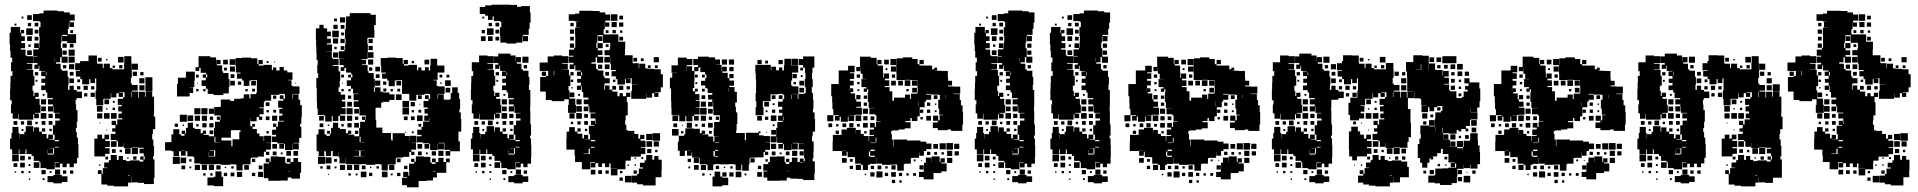

<svg xmlns="http://www.w3.org/2000/svg" viewBox="-20 -766 8192 820"><path d="M60 -107H32V-128H23V-174H29V-198H33V-224H59V-198H63V-174H64V-193H84V-203H90V-227H122V-204H125V-222H147V-204H159V-218H173V-204H159V-194H179V-175H186V-191H206V-171H190V-169H213V-191H206V-231H232H216V-251H235V-260H215V-282H235V-284H209V-311H207V-290H185V-312H206V-320H185V-342H206V-347H182V-371H176V-381H156V-401H173V-412H157V-430H173V-441H156V-461H173V-463H148V-485H145V-472H127V-490H140V-497H122V-525H140V-527H122V-555H145V-561H126V-581H146V-562H148V-589H149V-612H147V-650H153V-673H148V-676H121V-706H148V-709H166V-721H226V-718H253V-713H278V-704H299V-678H278V-671H296V-651H276V-669H274V-643H270V-620H305V-582H267V-617H246V-612H267V-590H245V-611H243V-584H240V-560H245V-524H269V-498H243V-522H218H237V-500H219V-494H239V-470H245V-464H269V-438H273V-404H271V-382H307V-375H330V-347H307V-340H303V-320H305V-296H311V-246H308V-219H304V-203H308V-178H313V-150H315V-92H309V-68H295V-52H277V-67H265V-52H247V-67H236V-51H216V-71H232V-73H214V-43H178V-48H153V-73H148V-79H124V-100H115V-108H93V-128H89V-108H63V-128H60ZM116 -681H96V-701H116ZM80 -687H72V-695H80ZM144 -653H128V-669H144ZM113 -654H99V-668H113ZM50 -657H42V-665H50ZM58 -259H34V-282H27V-320H30V-338H23V-384H24V-413H25V-442H33V-462H27V-500H32V-520H25V-548H23V-576H21V-626H26V-651H66V-626H69V-638H83V-624H71V-611H86V-591H71V-582H87V-560H69V-554H89V-529H94V-526H121V-496H94V-493H118V-469H94V-467H122V-442H127V-400H119V-378H103H123V-356H127V-370H145V-352H131V-344H149V-318H131H153V-284H129V-281H146V-261H126V-278H122V-255H90H60V-279H58ZM120 -617H92V-645H120ZM144 -623H128V-639H144ZM292 -625H280V-637H292ZM116 -591H96V-611H116ZM144 -593H128V-609H144ZM265 -562H247V-580H265ZM294 -563H278V-579H294ZM111 -566H101V-576H111ZM299 -528H273V-554H299ZM116 -531H96V-551H116ZM265 -532H247V-550H265ZM421 -316H391V-343H388V-379H391V-406V-431H369H386V-411H366V-428H361V-406H331V-428H323V-439H304V-463H322V-466H301V-496H322V-505H358V-529H394V-500H395V-494H419V-475H423V-494H449V-475H460V-470H485H510V-497H511V-526H541V-497H542V-468H543V-494H569V-468H543V-434H539V-409H544V-375H570V-349H573V-374H599V-353H602V-375H630V-353H638V-309V-279H637V-268H643V-214H633V-194H630V-170H635V-143H638V-99H634V-85H640V-55V-7H637V20H595V15H570V13H542V-10H541V14H527V30H465V27H438V22H413V-23H398V-39H414V-24H419V-48H439V-50H425V-72H445V-82H453V-104H479V-83H487V-100H505V-83H518V-78H536V-81H576V-76H592V-84H579V-98H593V-85H598V-99H594V-111H576V-131H594V-135H570V-136H543V-134H509V-156H508V-139H484V-163H501H478V-168H453V-194H473V-232H457V-250H475V-234H481V-256H503V-261H486V-281H500V-290H485V-312H500V-318H483V-344H506V-351H512V-372H489V-370H505V-352H487V-368H477V-350H455V-368H453V-344H424V-343H421ZM299 -498H273V-524H299ZM508 -499H484V-523H508ZM414 -503H398V-519H414ZM215 -504V-519H214V-504ZM439 -508H433V-514H439ZM297 -470H275V-492H297ZM263 -474H249V-488H263ZM503 -474H489V-488H503ZM471 -476H461V-486H471ZM565 -442H547V-460H565ZM294 -443H278V-459H294ZM178 -444V-458H176V-444ZM143 -444H129V-458H143ZM593 -444H579V-458H593ZM631 -406H601V-436H631ZM597 -410H575V-432H597ZM296 -411H276V-431H296ZM322 -415H310V-427H322ZM140 -417H132V-425H140ZM631 -376H601V-406H631ZM568 -379H544V-403H568ZM597 -380H575V-402H597ZM295 -382H277V-400H295ZM355 -382H337V-400H355ZM383 -384H369V-398H383ZM323 -384H309V-398H323ZM542 -351V-373H540V-351ZM385 -352H367V-370H385ZM353 -354H339V-368H353ZM170 -357H162V-365H170ZM177 -320H155V-342H177ZM446 -321H426V-341H446ZM470 -327H462V-335H470ZM418 -289H394V-313H418ZM176 -291H156V-311H176ZM471 -296H461V-306H471ZM439 -298H433V-304H439ZM448 -259H424V-283H448ZM478 -259H454V-283H478ZM178 -259H154V-283H178ZM417 -260H395V-282H417ZM205 -262H187V-280H205ZM116 -231H96V-251H116ZM204 -233H188V-249H204ZM174 -233H158V-249H174ZM54 -233H38V-249H54ZM83 -234H69V-248H83ZM141 -236H131V-246H141ZM408 -239H404V-243H408ZM473 -204H459V-218H473ZM201 -206H191V-216H201ZM80 -207H72V-215H80ZM438 -209H434V-213H438ZM429 -98H383V-128V-174H396V-191H416V-174H426V-191H446V-171H429V-164H449V-138H429V-133H448V-109H429ZM214 -163H232V-168H214V-136H231V-139H214ZM478 -139H454V-163H478ZM569 -108H543V-134H569ZM207 -110H185V-127H184V-106H208V-109H211V-133H190V-132H207ZM538 -109H514V-133H538ZM474 -113H458V-129H474ZM501 -116H491V-126H501ZM60 -77H32V-105H60ZM86 -81H66V-101H86ZM563 -84H549V-98H563ZM112 -85H100V-97H112ZM442 -85H430V-97H442ZM529 -88H523V-94H529ZM148 -49H124V-73H148ZM86 -51H66V-71H86ZM54 -53H38V-69H54ZM110 -57H102V-65H110ZM409 -58H403V-64H409ZM237 -20H215V-42H237ZM175 -22H157V-40H175ZM263 -24H249V-38H263ZM293 -24H279V-38H293ZM81 -26H71V-36H81ZM110 -27H102V-35H110ZM200 -27H192V-35H200ZM49 -28H43V-34H49ZM244 17H208V12H183V-14H208V-19H244ZM527 -16H535V-18H527ZM268 11H244V-13H268ZM170 3H162V-5H170ZM109 2H103V-4H109Z M934 -360H892V-365H867V-387H859V-399H841V-423H859V-434H846V-448H860V-455H837V-476H831V-463H815V-479H828V-526H878V-521H903V-494H904V-510H922V-492H906V-487H929V-461H933V-454H956V-428H936H960V-394H957V-367H934ZM745 -99H721V-120H712V-123H685V-159H712V-162V-192H720V-214H746V-192H754V-186H768V-194H756V-208H770V-196H774V-220H812V-215H837V-197H846V-208H860V-194H849V-190H872V-184H894V-220H898V-246H919V-254H906V-268H920V-255H922V-273H895V-309H922V-312H923V-341H963V-335H980V-344H1008V-346H1021V-363H1045V-346H1050V-364H1074V-370H1077V-395V-424H1052V-422H1045V-399H1021V-422H1014V-430H992V-452H1007V-456H988V-484H986V-518H1014V-520H1052V-517H1079V-493H1084V-510H1102V-492H1085V-486H1105V-489H1141V-467H1146V-478H1160V-465H1174V-480H1192V-465H1207V-457H1229V-425H1211V-423H1225V-399H1211H1231V-397H1259V-365H1231V-363H1229V-344H1231V-363H1255V-340H1262V-317H1269V-265H1267V-237H1262V-225H1267V-177H1258V-156H1233V-154H1256V-128H1230V-151H1229V-125H1197V-151H1193V-131H1173V-151H1193V-153H1165V-159H1141V-183H1159V-190H1142V-212H1159V-224H1146V-238H1160V-225H1167V-247H1193V-250H1172V-272H1186V-281H1173V-301H1186V-306H1168V-336H1190V-343H1175V-359H1191V-344H1197V-363H1195V-365H1173V-361H1138V-336H1112V-332H1107V-307H1088V-304H1106V-278H1088V-268H1100V-254H1086V-266H1076V-248H1050V-263H1049V-245V-227H1057V-237H1069V-225H1059V-215H1077V-196H1088V-184H1106V-164H1108V-186H1138V-156H1116V-155H1137V-127H1116V-118H1130V-104H1116V-118H1107V-97H1081V-93H1054V-90H1050V-64H1021V-63H1016V-38H990V-63H985V-64H962V-62H924V-65H900V-64H870H836V-93V-68H810V-94H835H806V-116V-98H780V-120H773V-101H753V-120H745ZM985 -489H961V-513H985ZM953 -491H933V-511H953ZM1127 -497H1119V-505H1127ZM1155 -499H1151V-503H1155ZM984 -460H962V-482H984ZM949 -465H937V-477H949ZM790 -354H736V-408H740V-434H774V-460H812V-422H810V-394H790V-393H805V-369H790ZM981 -433H965V-449H981ZM865 -435V-448H860V-435ZM829 -435H817V-447H829ZM983 -401H963V-421H983ZM1073 -401H1053V-421H1073ZM1010 -404H996V-418H1010ZM1245 -409H1241V-413H1245ZM825 -409H821V-413H825ZM1069 -375H1057V-387H1069ZM858 -376H848V-386H858ZM828 -376H818V-386H828ZM1038 -376H1028V-386H1038ZM1160 -344H1146V-358H1160ZM1131 -313H1115V-329H1131ZM836 -278H810V-304H836ZM866 -278H840V-304H866ZM894 -280H872V-302H894ZM1159 -285H1147V-297H1159ZM1128 -286H1118V-296H1128ZM778 -246H748V-276H778ZM805 -249H781V-273H805ZM1164 -250H1142V-272H1164ZM834 -250H812V-272H834ZM864 -250H842V-272H864ZM1131 -253H1115V-269H1131ZM890 -254H876V-268H890ZM1194 -251V-264V-251ZM804 -220H782V-242H804ZM892 -222H874V-240H892ZM862 -222H844V-240H862ZM740 -224H726V-238H740ZM828 -226H818V-236H828ZM766 -228H760V-234H766ZM966 -178H926V-166H968V-141H973V-171H1002V-202H1007V-210H982H967V-207H966ZM891 -193H875V-209H891ZM1128 -196H1118V-206H1128ZM900 -158V-182H896V-158ZM900 -157H918V-158H900ZM1163 -131H1143V-151H1163ZM900 -125H915H900ZM894 -100H872V-118H871V-98H899V-124H876V-122H894ZM754 -121H772V-122H754ZM1253 -101H1233V-121H1253ZM1223 -101H1203V-121H1223ZM1161 -103H1145V-119H1161ZM1187 -107H1179V-115H1187ZM1180 6H1126V-5H1107V-34H1106V-68H1129V-73H1115V-89H1131V-75H1136V-98H1170V-96H1198V-71H1203V-67H1220V-73H1205V-89H1221V-74H1233V-91H1253V-74H1266V-28H1261V-3H1225V-8H1209V5H1180ZM900 -97H915H900ZM748 -66H718V-96H748ZM775 -69H751V-93H775ZM1070 -74H1056V-88H1070ZM798 -76H788V-86H798ZM864 -40H842V-62H864ZM834 -40H812V-62H834ZM894 -40H872V-62H894ZM1043 -41H1023V-61H1043ZM922 -42H904V-60H922ZM771 -43H755V-59H771ZM1101 -43H1085V-59H1101ZM978 -46H968V-56H978ZM797 -47H789V-55H797ZM946 -48H940V-54H946ZM1209 -34H1220V-35H1209ZM933 29H893V26H866V-8H893V-11H900V-34H926V-11H933ZM1014 -10H992V-32H1014ZM1104 -10H1082V-32H1104ZM981 -13H965V-29H981ZM1070 -14H1056V-28H1070ZM950 -14H936V-28H950ZM888 -16H878V-26H888ZM858 -16H848V-26H858Z M1365 -99H1341V-120H1332V-162V-192H1340V-214H1366V-192H1374V-186H1389V-195H1377V-207H1389V-195H1394V-220H1432V-215H1457V-197H1466V-208H1480V-194H1469V-191H1493V-184H1514V-220H1518V-246H1539V-254H1526V-268H1540V-255H1542V-273H1515V-302H1514V-309H1491V-333H1511V-338H1490V-364H1511V-366H1488V-387H1479V-399H1461V-423H1479V-435H1467V-447H1479V-435H1485V-448H1480V-456H1458V-476H1451V-463H1435V-479H1448V-488H1430V-514H1448V-515H1427V-547H1451V-553H1454V-580H1456V-601H1453V-641H1457V-667H1458V-696H1474V-710H1532H1562V-703H1585V-659H1578V-637H1579V-605H1551V-603H1549V-579H1551V-543H1550V-514H1524V-511H1543V-491H1526V-488H1550V-462H1554V-454H1576V-429H1581V-393H1577V-374H1581V-393H1605V-374H1616V-371H1643V-363H1665V-339H1643V-331H1616V-328H1608V-306H1584V-282V-255H1587V-221H1613V-198H1650V-170H1652V-166H1657V-167V-197H1709V-185H1727V-165H1728V-186H1758V-156H1737V-155H1757V-127H1737V-118H1750V-104H1736V-117H1728V-96H1701V-93H1674V-90H1670V-64H1641V-63H1636V-38H1610V-63H1605V-65H1582V-62H1544V-65H1520V-64H1486V-65H1457V-92H1456V-68H1430V-94H1454H1426V-116H1425V-99H1401V-121H1394V-100H1372V-120H1365ZM1454 -670H1432V-692H1454ZM1419 -675H1407V-687H1419ZM1422 -642H1404V-660H1422ZM1397 -247H1369V-272H1364V-275H1337V-302H1334V-331H1333V-361V-389H1331V-433H1339V-453H1335V-489H1337V-510H1332V-539H1331V-568H1330V-597H1329V-645H1344V-660H1362V-645H1377V-631H1393V-611H1377V-601H1393V-581H1376V-576H1398V-546H1375V-545H1397V-519H1401V-514H1426V-488H1401V-484H1426V-461H1433V-421H1431V-393H1426V-373H1435V-362H1454V-340H1440V-333H1455V-309H1440V-304H1456V-278H1433V-272H1454V-250H1432V-271H1425V-249H1401V-271H1397ZM1451 -643H1435V-659H1451ZM1427 -607H1399V-635H1427ZM1449 -615H1437V-627H1449ZM1424 -580H1402V-602H1424ZM1572 -582H1554V-600H1572ZM1452 -582H1434V-600H1452ZM1572 -552H1554V-570H1572ZM1451 -553H1435V-569H1451ZM1418 -556H1408V-566H1418ZM1575 -519H1551V-543H1575ZM1424 -520H1402V-542H1424ZM1786 -158H1760V-184H1780V-190H1762V-212H1780V-224H1787V-247H1813V-250H1792V-272H1807V-281H1793V-301H1807V-307H1789V-335H1810V-343H1795V-359H1811V-344H1817V-363H1815V-365H1793V-361H1758V-336H1728V-364H1726V-365H1697V-395V-424H1672V-422H1666V-398H1640V-422H1634V-446V-430H1612V-452H1628V-456H1608V-484H1606V-518H1634V-520H1672V-518H1700V-493H1704V-510H1722V-492H1705V-486H1725V-489H1761V-466H1766V-478H1780V-465H1795V-479H1811V-465H1817V-487H1819V-515H1847V-487H1849V-486H1878V-456H1849V-425H1831V-423H1845V-399H1851V-397H1879V-365H1851V-363H1875V-341H1883V-340H1901V-343H1905V-369H1911V-393H1935V-369H1941V-343H1945V-299H1942V-286H1948V-258H1950V-204H1938V-186V-162H1944V-120H1903V-101H1883V-121H1902V-126H1878V-155H1877V-156H1853V-154H1876V-128H1850V-151H1849V-125H1817V-151H1813V-131H1793V-151H1813V-154H1786V-178ZM1574 -490H1552V-512H1574ZM1813 -491H1793V-511H1813ZM1523 -494V-510V-494ZM1748 -496H1738V-506H1748ZM1400 -463V-483V-463ZM1603 -461H1583V-481H1603ZM1570 -464H1556V-478H1570ZM1601 -433H1585V-449H1601ZM1869 -435H1857V-447H1869ZM1899 -435H1887V-447H1899ZM1449 -435H1437V-447H1449ZM1905 -399H1881V-423H1905ZM1604 -400H1582V-422H1604ZM1693 -401H1673V-421H1693ZM1630 -404H1616V-418H1630ZM1866 -408H1860V-414H1866ZM1445 -409H1441V-413H1445ZM1903 -371H1883V-391H1903ZM1630 -375H1617V-388H1630ZM1689 -375H1677V-387H1689ZM1478 -376H1468V-386H1478ZM1448 -376H1438V-386H1448ZM1658 -376H1648V-386H1658ZM1695 -339H1671V-363H1695ZM1851 -344V-363H1849V-344ZM1781 -343H1765V-359H1781ZM1480 -344H1466V-358H1480ZM1727 -307H1699V-335H1727ZM1483 -311H1463V-331H1483ZM1752 -312H1734V-330H1752ZM1775 -319H1771V-323H1775ZM1727 -277H1699V-305H1727ZM1486 -278H1460V-304H1486ZM1513 -281H1493V-301H1513ZM1779 -285H1767V-297H1779ZM1748 -286H1738V-296H1748ZM1785 -249H1761V-273H1785ZM1484 -250H1462V-272H1484ZM1363 -251H1343V-271H1363ZM1721 -253H1705V-269H1721ZM1751 -253H1735V-269H1751ZM1510 -254H1496V-268H1510ZM1815 -251V-265H1814V-251ZM1424 -220H1402V-242H1424ZM1513 -221H1493V-241H1513ZM1482 -222H1464V-240H1482ZM1361 -223H1345V-239H1361ZM1779 -225H1767V-237H1779ZM1448 -226H1438V-236H1448ZM1386 -228H1380V-234H1386ZM1510 -194H1496V-208H1510ZM1747 -197H1739V-205H1747ZM1715 -199H1711V-203H1715ZM1520 -159V-182H1516V-159ZM1521 -157H1539V-158H1521ZM1783 -131H1763V-151H1783ZM1521 -124H1535V-125H1521ZM1514 -100H1492V-98H1520V-123H1496V-122H1514ZM1374 -122H1393H1374ZM1874 -100H1852V-122H1874ZM1842 -102H1824V-120H1842ZM1781 -103H1765V-119H1781ZM1807 -107H1799V-115H1807ZM1520 -97H1535V-98H1520ZM1768 34H1718V25H1697V-7H1718V-10H1702V-32H1724V-16H1728V-35H1727V-67H1749V-74H1736V-88H1750V-75H1756V-98H1790V-96H1818V-72H1824V-66H1840V-73H1825V-89H1841V-74H1852V-92H1874V-74H1885V-89H1901V-73H1886V-28H1846V-8H1829V5H1801V7H1768ZM1368 -66H1338V-96H1368ZM1396 -68H1370V-94H1396ZM1691 -73H1675V-89H1691ZM1419 -75H1407V-87H1419ZM1664 -40H1642V-62H1664ZM1514 -40H1492V-62H1514ZM1484 -40H1462V-62H1484ZM1454 -40H1432V-62H1454ZM1541 -43H1525V-59H1541ZM1391 -43H1375V-59H1391ZM1720 -44H1706V-58H1720ZM1598 -46H1588V-56H1598ZM1358 -46H1348V-56H1358ZM1417 -47H1409V-55H1417ZM1566 -48H1560V-54H1566ZM1829 -34H1840V-36H1829ZM1545 -9H1521V-33H1545ZM1635 -9H1611V-33H1635ZM1570 -14H1556V-28H1570ZM1690 -14H1676V-28H1690ZM1478 -16H1468V-26H1478ZM1507 -17H1499V-25H1507ZM1657 -17H1649V-25H1657ZM1385 -19H1381V-23H1385Z M2185 -580H2143V-584H2117V-612H2115V-650H2121V-673H2116V-676H2089V-696H2084V-681H2064V-699H2052V-706H2029V-736H2052V-743H2079V-746H2129H2159V-745H2188V-737H2205V-740H2243V-713H2246V-669H2242V-643H2238V-617H2214V-612H2235V-590H2213V-611H2211V-584H2185ZM2048 -687H2040V-695H2048ZM2112 -653H2096V-669H2112ZM2081 -654H2067V-668H2081ZM2088 -617H2060V-645H2088ZM2112 -623H2096V-639H2112ZM2051 -624H2037V-638H2051ZM2084 -591H2064V-611H2084ZM2054 -591H2034V-611H2054ZM2112 -593H2096V-609H2112ZM2028 -107H2000V-128H1991V-174H1997V-198H2001V-224H2027V-198H2031V-174H2032V-193H2052V-203H2058V-227H2090V-204H2093V-222H2115V-204H2127V-218H2141V-204H2127V-194H2147V-175H2154V-191H2174V-171H2158V-169H2181V-191H2174V-231H2200H2184V-251H2203V-260H2183V-282H2203V-284H2177V-311H2175V-290H2153V-312H2174V-320H2153V-342H2174V-347H2150V-371H2144V-381H2124V-401H2141V-412H2125V-430H2141V-441H2124V-461H2141V-463H2116V-485H2113V-472H2095V-490H2108V-497H2090V-525H2108V-537H2160V-529H2182V-504H2183V-522H2205V-500H2187V-494H2207V-470H2213V-464H2237V-438H2241V-404H2239V-382H2245V-352V-310H2244V-292H2245V-250V-235H2248V-187H2244V-175H2248V-146H2249V-96H2248V-67H2233V-52H2215V-67H2204V-51H2184V-71H2200V-73H2182V-43H2146V-48H2121V-73H2116V-79H2092V-100H2083V-108H2061V-128H2057V-108H2031V-128H2028ZM2026 -259H2002V-282H1995V-320H1998V-338H1991V-384H1992V-413H1993V-442H2001V-462H1995V-500H2026V-529H2062V-526H2089V-496H2062V-493H2086V-469H2062V-467H2090V-442H2095V-400H2087V-378H2071H2091V-356H2095V-370H2113V-352H2099V-344H2117V-318H2099H2121V-284H2097V-281H2114V-261H2094V-278H2090V-255H2058H2028V-279H2026ZM2237 -498H2211V-524H2237ZM2231 -474H2217V-488H2231ZM2146 -444V-458H2144V-444ZM2111 -444H2097V-458H2111ZM2108 -417H2100V-425H2108ZM2138 -357H2130V-365H2138ZM2145 -320H2123V-342H2145ZM2144 -291H2124V-311H2144ZM2146 -259H2122V-283H2146ZM2173 -262H2155V-280H2173ZM2084 -231H2064V-251H2084ZM2172 -233H2156V-249H2172ZM2142 -233H2126V-249H2142ZM2022 -233H2006V-249H2022ZM2051 -234H2037V-248H2051ZM2109 -236H2099V-246H2109ZM2169 -206H2159V-216H2169ZM2048 -207H2040V-215H2048ZM2182 -163H2200V-168H2182V-136H2199V-139H2182ZM2175 -110H2153V-127H2152V-106H2176V-109H2179V-133H2158V-132H2175ZM2028 -77H2000V-105H2028ZM2054 -81H2034V-101H2054ZM2080 -85H2068V-97H2080ZM2116 -49H2092V-73H2116ZM2054 -51H2034V-71H2054ZM2022 -53H2006V-69H2022ZM2078 -57H2070V-65H2078ZM2205 -20H2183V-42H2205ZM2143 -22H2125V-40H2143ZM2231 -24H2217V-38H2231ZM2049 -26H2039V-36H2049ZM2078 -27H2070V-35H2078ZM2168 -27H2160V-35H2168ZM2017 -28H2011V-34H2017ZM2212 17H2176V12H2151V-14H2176V-19H2212ZM2236 11H2212V-13H2236ZM2138 3H2130V-5H2138ZM2077 2H2071V-4H2077Z M2501 -43H2465V-74H2436V-102H2434V-127H2399V-175H2400V-204H2411V-223H2435V-204H2446V-195H2467V-175H2474V-190H2492V-172H2477V-171H2500V-193H2495V-229H2518V-232H2504V-250H2522V-236H2524V-251H2523V-260H2502V-282H2523V-285H2497V-311H2493V-291H2473V-311H2493V-349H2471V-373H2465V-399H2462V-382H2444V-400H2461V-442H2444V-460H2460V-465H2437V-487H2433V-471H2413V-491H2429V-498H2410V-524H2429V-528H2410V-554H2432V-562H2414V-580H2432V-562H2437V-587V-614H2436V-648H2458V-649H2441V-673H2454V-674H2436V-677H2409V-705H2436V-708H2454V-720H2512V-719H2541V-713H2565V-704H2586V-678H2565V-670H2582V-652H2564V-669H2563V-641H2558V-619H2591H2621V-588H2650V-554H2649V-530H2652H2682V-500V-496H2708V-474H2710V-494H2736V-474H2746V-472H2774V-470H2802V-449H2811V-393H2802V-372H2776V-370H2792V-352H2774V-368H2765V-349H2741V-368H2740V-344H2706H2676V-378H2679V-405H2702V-406H2678V-432H2656V-431H2673V-411H2653V-428H2649V-405H2617V-428H2610V-440H2592V-462H2610V-467H2589V-494H2586V-522H2585V-499H2561V-523H2584V-530H2562V-552H2584V-560H2586V-583H2555V-616H2533V-611H2553V-591H2533V-611H2531V-583H2527V-561H2532V-582H2554V-560H2533V-524H2556V-498H2530V-521H2524V-500H2506V-494H2526V-471H2533V-465H2557V-440H2562V-402H2560V-383H2563V-401H2583V-383H2595V-375H2617V-355H2626V-368H2640V-355H2654V-370H2672V-352H2657V-329H2661V-273H2652V-252H2650V-233H2655V-210H2662V-207H2689V-194H2706V-174H2714V-190H2732V-172H2716V-165H2737V-137H2717V-134H2736V-108H2717V-97H2674V-80H2652V-72H2651V-43H2617V-17H2589V-45H2615V-46H2588V-68H2582V-52H2564V-68H2551V-53H2535V-69H2523V-51H2503V-71H2521V-74H2501ZM2617 -677H2589V-705H2617ZM2641 -683H2625V-699H2641ZM2614 -650H2592V-672H2614ZM2642 -652H2624V-670H2642ZM2430 -654H2416V-668H2430ZM2432 -622H2414V-640H2432ZM2610 -624H2596V-638H2610ZM2579 -625H2567V-637H2579ZM2638 -626H2628V-636H2638ZM2641 -593H2625V-609H2641ZM2431 -593H2415V-609H2431ZM2579 -565H2567V-577H2579ZM2553 -531H2533V-551H2553ZM2440 -284H2406V-318H2409V-342H2390V-334H2336V-339H2311V-375H2287V-405V-437H2312V-442H2294V-460H2312V-442H2321V-463H2315H2285V-499H2315H2319V-525H2345V-529H2381V-526H2408V-496H2381V-493H2405V-469H2381V-468H2410V-444H2416V-458H2430V-444H2416V-398H2408V-380H2412V-345H2437V-318H2440ZM2794 -500H2772V-522H2794ZM2701 -503H2685V-519H2701ZM2729 -505H2717V-517H2729ZM2583 -471H2563V-491H2583ZM2552 -472H2534V-490H2552ZM2789 -475H2777V-487H2789ZM2759 -475H2747V-487H2759ZM2347 -445V-463H2345V-445ZM2581 -443H2565V-459H2581ZM2466 -443V-458H2462V-443ZM2584 -410H2562V-432H2584ZM2461 -413H2445V-429H2461ZM2608 -416H2598V-426H2608ZM2428 -416H2418V-426H2428ZM2642 -382H2624V-400H2642ZM2611 -383H2595V-399H2611ZM2670 -384H2656V-398H2670ZM2426 -388H2420V-394H2426ZM2433 -351H2413V-371H2433ZM2495 -351V-368V-351ZM2457 -357H2449V-365H2457ZM2464 -320H2442V-342H2464ZM2493 -321H2473V-341H2493ZM2465 -289H2441V-313H2465ZM2465 -259H2441V-283H2465ZM2434 -260H2412V-282H2434ZM2491 -263H2475V-279H2491ZM2491 -233H2475V-249H2491ZM2460 -234H2446V-248H2460ZM2428 -236H2418V-246H2428ZM2460 -204H2446V-218H2460ZM2488 -206H2478V-216H2488ZM2799 -165H2767V-197H2799ZM2766 -168H2740V-194H2766ZM2503 -163H2522V-168H2503ZM2765 -139H2741V-163H2765ZM2794 -140H2772V-162H2794ZM2503 -135H2519V-139H2503ZM2494 -110H2472V-108H2496H2499V-131H2494ZM2762 -112H2744V-130H2762ZM2788 -116H2778V-126H2788ZM2780 26H2726V21H2701V14H2678V-16H2701V-23H2708V-46H2726V-51H2713V-71H2733V-81H2740V-104H2766V-84H2774V-100H2792V-84H2806V-38H2805V-9H2780ZM2727 -87H2719V-95H2727ZM2696 -88H2690V-94H2696ZM2696 -58H2690V-64H2696ZM2666 -58H2660V-64H2666ZM2523 -21H2503V-41H2523ZM2551 -23H2535V-39H2551ZM2580 -24H2566V-38H2580ZM2700 -24H2686V-38H2700ZM2638 -26H2628V-36H2638ZM2677 13H2649V-15H2677ZM2640 6H2626V-8H2640Z M3451 -394H3417V-428H3420V-455H3418V-477H3410V-465H3398V-477H3410V-488H3391V-514H3410V-525H3458V-477H3450V-455H3448V-428H3451ZM2934 -101H2914V-121H2929V-122H2905H2875V-160H2879V-186H2902V-193H2907V-218H2941V-216H2969V-197H2977V-208H2991V-194H2980V-192H3005V-183H3026V-161H3031V-184H3050V-185H3028V-217H3030V-245H3053V-252H3054V-274H3027V-303H3026V-329H3024V-311H3004V-331H3022V-341H3004V-361H3022V-369H3002V-389H2992V-401H2974V-421H2992V-433H2997V-448H2991V-458H2971V-478H2963V-462H2946V-419H2945V-390H2939V-376H2948V-387H2960V-375H2949V-364H2967V-338H2951V-335H2968V-307H2951V-305H2968V-277H2945V-271H2964V-251H2944V-270H2937V-248H2911V-270H2907V-248H2881V-273H2876V-275H2848V-304H2847V-333H2846V-369V-388H2841V-434H2851V-454H2873V-455H2848V-487H2875V-520H2913V-514H2937V-488H2913V-483H2936V-463H2945V-480H2961V-488H2941V-514H2961V-524H3007V-521H3034V-512H3055V-490H3037V-489H3062V-462H3064V-481H3084V-461H3065V-455H3088V-432H3095V-450H3113V-432H3095V-422H3115V-400H3095V-394H3117V-374H3127V-328H3120V-310H3123V-286H3129V-236H3126V-209H3124V-198H3161V-169H3162V-167H3166V-199H3220V-205H3228V-197H3222V-188H3241V-185H3268V-157H3248V-156H3269V-126H3248V-118H3261V-104H3247V-117H3241V-94H3212V-93H3185V-90H3203V-72H3185V-90H3181V-64H3178V-37H3150V-63H3146V-39H3122V-63H3116V-65H3091V-64H3057V-65H3032V-63H3026V-39H3002V-63H2996V-65H2968V-92H2965V-70H2943V-92H2965V-93H2936V-116H2934ZM3311 6H3257V-8H3241V-34H3257V-37H3240V-65H3261V-74H3268V-97H3297V-98H3331V-73H3336V-66H3351V-74H3362V-93H3386V-74H3396V-89H3412V-77H3417V-91H3414V-120H3413V-128H3391V-154H3413V-155H3388V-156H3365V-154H3387V-128H3361V-150H3360V-125H3328V-150H3324V-131H3304V-151H3323V-156H3299V-182H3297V-158H3271V-184H3295V-220H3300V-245H3323V-250H3303V-272H3321V-284H3307V-298H3321V-310H3303V-332H3323V-342H3329V-361H3324V-365H3302V-363H3271V-334H3241H3238V-308H3241V-274H3207V-308H3210V-334H3207V-368H3209V-396H3232H3209V-425H3208V-453H3206V-489H3236H3272V-466H3274V-481H3294V-466H3307V-478H3321V-465H3328V-487H3360V-515H3388V-487H3360V-486H3389V-456H3363V-422H3359V-401H3364V-397H3390V-365H3364V-364H3387V-343H3390V-365H3416V-369H3421V-394H3447V-369H3452V-341H3454V-301H3452V-286H3459V-258H3461V-204H3451V-184H3448V-162H3455V-120H3454V-91H3451V-77H3460V-25H3458V3H3410V-2H3385V-3H3356V-7H3340V5H3311ZM3358 -487H3330V-515H3358ZM3115 -490H3093V-512H3115ZM3085 -490H3063V-512H3085ZM3233 -492H3215V-510H3233ZM3323 -492H3305V-510H3323ZM3260 -495H3248V-507H3260ZM2912 -463V-482H2911V-463ZM3113 -462H3095V-480H3113ZM3383 -432H3365V-450H3383ZM2960 -435H2948V-447H2960ZM2990 -435H2978V-447H2990ZM3408 -437H3400V-445H3408ZM3414 -401H3394V-421H3414ZM3379 -406H3369V-416H3379ZM2958 -407H2950V-415H2958ZM3414 -371H3394V-391H3414ZM3091 -374V-390H3090V-374ZM2990 -375H2978V-387H2990ZM3361 -343V-361H3359V-343ZM3292 -343H3276V-359H3292ZM3322 -343H3306V-359H3322ZM2992 -343H2976V-359H2992ZM2995 -310H2973V-332H2995ZM3264 -311H3244V-331H3264ZM3288 -317H3280V-325H3288ZM2998 -277H2970V-305H2998ZM3024 -281H3004V-301H3024ZM3291 -284H3277V-298H3291ZM3258 -287H3250V-295H3258ZM3296 -249H3272V-273H3296ZM2876 -249H2852V-273H2876ZM2995 -250H2973V-272H2995ZM3234 -251H3214V-271H3234ZM3021 -254H3007V-268H3021ZM3261 -254H3247V-268H3261ZM3327 -252V-268H3325V-252ZM3051 -254H3037V-268H3051ZM2935 -220H2913V-242H2935ZM3024 -221H3004V-241H3024ZM2872 -223H2856V-239H2872ZM2991 -224H2977V-238H2991ZM2959 -226H2949V-236H2959ZM3288 -227H3280V-235H3288ZM2896 -229H2892V-233H2896ZM2878 -187H2850V-215H2878ZM3294 -191H3274V-211H3294ZM3020 -195H3008V-207H3020ZM2899 -196H2889V-206H2899ZM3256 -199H3252V-203H3256ZM3420 -162V-172V-162ZM3034 -156H3052V-158H3034ZM3295 -130H3273V-152H3295ZM3034 -122H3047V-126H3034ZM3385 -100H3363V-122H3385ZM2905 -100H2883V-122H2905ZM3032 -99V-97H3047V-100H3033V-121H3027V-99ZM3413 -102H3395V-120H3413ZM3352 -103H3336V-119H3352ZM3292 -103H3276V-119H3292ZM3318 -107H3310V-115H3318ZM3351 -74H3337V-88H3351ZM2931 -74H2917V-88H2931ZM3259 -76H3249V-86H3259ZM3397 -71H3408V-73H3397ZM2995 -40H2973V-62H2995ZM2964 -41H2944V-61H2964ZM3051 -44H3037V-58H3051ZM3231 -44H3217V-58H3231ZM3109 -46H3099V-56H3109ZM2928 -47H2920V-55H2928ZM3077 -48H3071V-54H3077ZM3340 -35H3351V-36H3340ZM3146 -9H3122V-33H3146ZM3065 30H3023V-12H3032V-33H3056V-12H3065V-30H3083V-12H3065V-7H3090V25H3065ZM3234 -11H3214V-31H3234ZM3113 -12H3095V-30H3113ZM2989 -16H2979V-26H2989ZM3168 -17H3160V-25H3168ZM3017 -18H3011V-24H3017Z M3596 -101H3576V-121H3593V-122H3576V-121H3536V-161H3537V-190H3574V-213H3597V-220H3635V-197H3636V-211H3656V-194H3669V-185H3690V-163H3692V-185H3713V-189H3694V-213H3713V-221H3696V-241H3716V-224H3721V-246H3741V-248H3723V-273H3718V-278H3693V-304H3716V-305H3690V-331H3686V-371H3688V-385H3683V-374H3669V-388H3680V-394H3659V-428H3680V-429H3664V-451H3656V-478H3655V-462H3637V-480H3653V-524H3699V-519H3724V-493H3727V-510H3745V-492H3728V-486H3751V-457H3752V-434H3755V-452H3777V-430H3759V-423H3778V-399H3759V-394H3779V-376H3791V-336H3798V-349H3845V-362H3867V-343H3871V-366H3897V-370H3899V-393H3898V-424H3869V-425H3843V-424H3809V-453H3808V-488H3783V-514H3809V-489H3810V-517H3836V-521H3876V-514H3899V-492H3907V-510H3925V-492H3907V-486H3931H3961V-470H3970V-477H3982V-465H3975V-464H3999V-463H4028V-434H4029V-421H4046V-401H4029V-397H4052V-396H4081V-366H4053V-364H4079V-339H4084V-316H4091V-288H4093V-234H4090V-207H4042V-213H4027V-210H3985V-219H3964V-243H3985V-250H3965V-272H3987V-252H3993V-274H4007V-276H3991V-302H3987V-340H3994V-361H3986V-362H3957V-340H3935V-332H3929V-308H3908V-269H3898V-249H3874V-262H3868V-249H3847V-244H3869V-218H3844V-213H3818V-209H3791V-206H3786V-194H3789V-170H3795V-141H3797V-170H3855V-165H3861V-166H3911V-161H3936V-153H3958V-129H3936V-121H3911H3926V-101H3906V-116H3905V-92H3876V-91H3870V-67H3843V-64H3840V-37H3812V-63H3785V-62H3747V-67H3722V-91H3721V-66H3695V-62H3657V-67H3632V-94H3629V-95H3600V-118H3596ZM3776 -491H3756V-511H3776ZM3566 -251H3546V-271H3563V-274H3539V-300H3535V-329H3534V-355H3530V-407H3562V-417V-465H3602V-485H3630V-457H3610V-453H3628V-429H3610V-421H3626V-401H3610V-389H3624V-373H3613V-367H3632V-342H3637V-332H3657V-310H3637V-306H3661V-276H3633V-274H3609V-273H3628V-249H3604V-268H3601V-246H3571V-268H3566ZM3807 -460H3785V-482H3807ZM3770 -467H3762V-475H3770ZM3803 -434H3789V-448H3803ZM3653 -434H3639V-448H3653ZM3868 -399H3844V-423H3868ZM3897 -400H3875V-422H3897ZM3836 -401H3816V-421H3836ZM3806 -401H3786V-421H3806ZM3651 -406H3641V-416H3651ZM3896 -371H3876V-391H3896ZM3608 -378V-387H3607V-378ZM3861 -376H3851V-386H3861ZM3650 -377H3642V-385H3650ZM3935 -362H3957V-365H3935ZM4019 -346V-361H4018V-346ZM3655 -342H3637V-360H3655ZM3984 -343H3968V-359H3984ZM3683 -344H3669V-358H3683ZM3903 -313V-332H3902V-313ZM3953 -314H3939V-328H3953ZM3683 -314H3669V-328H3683ZM3979 -318H3973V-324H3979ZM3687 -280H3665V-302H3687ZM3953 -284H3939V-298H3953ZM3923 -284H3909V-298H3923ZM3980 -287H3972V-295H3980ZM3539 -248H3513V-274H3539ZM3658 -249H3634V-273H3658ZM3956 -251H3936V-271H3956ZM3685 -252H3667V-270H3685ZM3714 -253H3698V-269H3714ZM3921 -256H3911V-266H3921ZM3686 -221H3666V-241H3686ZM3625 -222H3607V-240H3625ZM3534 -223H3518V-239H3534ZM3594 -223H3578V-239H3594ZM3652 -225H3640V-237H3652ZM3561 -226H3551V-236H3561ZM3563 -194H3549V-208H3563ZM3681 -196H3671V-206H3681ZM3723 -158V-178H3720V-158ZM3698 -155H3719V-157H3698ZM4050 -127H4022V-155H4050ZM4019 -128H3993V-154H4019ZM4077 -130H4055V-152H4077ZM3986 -131H3966V-151H3986ZM3716 -101H3696V-119H3691V-100H3695V-96H3716V-127H3698V-121H3716ZM4047 -100H4025V-122H4047ZM4075 -102H4057V-120H4075ZM3953 -104H3939V-118H3953ZM3982 -105H3970V-117H3982ZM4011 -106H4001V-116H4011ZM3967 0H3925V-10H3905V-32H3925V-42H3907V-60H3925V-42H3926V-71H3934V-93H3958V-75H3959V-98H3993V-75H3997V-90H4015V-72H4000V-68H4023V-34H4000V-27H3967ZM4047 -70H4025V-92H4047ZM3596 -71H3576V-91H3596ZM3622 -75H3610V-87H3622ZM3890 -77H3882V-85H3890ZM3918 -79H3914V-83H3918ZM3687 -40H3665V-62H3687ZM3657 -40H3635V-62H3657ZM3805 -42H3787V-60H3805ZM3744 -43H3728V-59H3744ZM3623 -44H3609V-58H3623ZM3713 -44H3699V-58H3713ZM3771 -46H3761V-56H3771ZM3749 -8H3723V-34H3749ZM3806 -11H3786V-31H3806ZM3715 -12H3697V-30H3715ZM3773 -14H3759V-28H3773ZM3833 -14H3819V-28H3833ZM3892 -15H3880V-27H3892ZM3861 -16H3851V-26H3861ZM3679 -18H3673V-24H3679ZM3803 16H3789V2H3803ZM3831 14H3821V4H3831Z M4180 -107H4152V-128H4143V-174H4149V-198H4153V-224H4179V-198H4183V-174H4184V-193H4204V-203H4210V-227H4242V-204H4245V-222H4267V-204H4279V-218H4293V-204H4279V-194H4299V-175H4306V-191H4326V-171H4310V-169H4333V-191H4326V-231H4352H4336V-251H4355V-260H4335V-282H4355V-284H4329V-311H4327V-290H4305V-312H4326V-320H4305V-342H4326V-347H4302V-371H4296V-381H4276V-401H4293V-412H4277V-430H4293V-441H4276V-461H4293V-463H4268V-485H4265V-472H4247V-490H4260V-497H4242V-525H4260V-527H4242V-555H4265V-561H4246V-581H4266V-562H4268V-589H4269V-612H4267V-650H4273V-673H4268V-676H4241V-706H4268V-709H4286V-721H4346V-718H4373V-713H4398V-669H4394V-643H4390V-617H4366V-612H4387V-590H4365V-611H4363V-584H4360V-560H4365V-524H4389V-498H4363V-522H4338H4357V-500H4339V-494H4359V-470H4365V-464H4389V-438H4393V-404H4391V-382H4397V-352V-310H4396V-292H4397V-250V-235H4400V-187H4396V-175H4400V-146H4401V-96H4400V-67H4385V-52H4367V-67H4356V-51H4336V-71H4352V-73H4334V-43H4298V-48H4273V-73H4268V-79H4244V-100H4235V-108H4213V-128H4209V-108H4183V-128H4180ZM4236 -681H4216V-701H4236ZM4200 -687H4192V-695H4200ZM4264 -653H4248V-669H4264ZM4233 -654H4219V-668H4233ZM4170 -657H4162V-665H4170ZM4178 -259H4154V-282H4147V-320H4150V-338H4143V-384H4144V-413H4145V-442H4153V-462H4147V-500H4152V-520H4145V-548H4143V-576H4141V-626H4146V-651H4186V-626H4189V-638H4203V-624H4191V-611H4206V-591H4191V-582H4207V-560H4189V-554H4209V-529H4214V-526H4241V-496H4214V-493H4238V-469H4214V-467H4242V-442H4247V-400H4239V-378H4223H4243V-356H4247V-370H4265V-352H4251V-344H4269V-318H4251H4273V-284H4249V-281H4266V-261H4246V-278H4242V-255H4210H4180V-279H4178ZM4240 -617H4212V-645H4240ZM4264 -623H4248V-639H4264ZM4236 -591H4216V-611H4236ZM4264 -593H4248V-609H4264ZM4385 -562H4367V-580H4385ZM4231 -566H4221V-576H4231ZM4236 -531H4216V-551H4236ZM4385 -532H4367V-550H4385ZM4335 -504V-519H4334V-504ZM4383 -474H4369V-488H4383ZM4298 -444V-458H4296V-444ZM4263 -444H4249V-458H4263ZM4260 -417H4252V-425H4260ZM4290 -357H4282V-365H4290ZM4297 -320H4275V-342H4297ZM4296 -291H4276V-311H4296ZM4298 -259H4274V-283H4298ZM4325 -262H4307V-280H4325ZM4236 -231H4216V-251H4236ZM4324 -233H4308V-249H4324ZM4294 -233H4278V-249H4294ZM4174 -233H4158V-249H4174ZM4203 -234H4189V-248H4203ZM4261 -236H4251V-246H4261ZM4321 -206H4311V-216H4321ZM4200 -207H4192V-215H4200ZM4334 -163H4352V-168H4334V-136H4351V-139H4334ZM4327 -110H4305V-127H4304V-106H4328V-109H4331V-133H4310V-132H4327ZM4180 -77H4152V-105H4180ZM4206 -81H4186V-101H4206ZM4232 -85H4220V-97H4232ZM4268 -49H4244V-73H4268ZM4206 -51H4186V-71H4206ZM4174 -53H4158V-69H4174ZM4230 -57H4222V-65H4230ZM4357 -20H4335V-42H4357ZM4295 -22H4277V-40H4295ZM4383 -24H4369V-38H4383ZM4201 -26H4191V-36H4201ZM4230 -27H4222V-35H4230ZM4320 -27H4312V-35H4320ZM4169 -28H4163V-34H4169ZM4364 17H4328V12H4303V-14H4328V-19H4364ZM4388 11H4364V-13H4388ZM4290 3H4282V-5H4290ZM4229 2H4223V-4H4229Z M4503 -107H4475V-128H4466V-174H4472V-198H4476V-224H4502V-198H4506V-174H4507V-193H4527V-203H4533V-227H4565V-204H4568V-222H4590V-204H4602V-218H4616V-204H4602V-194H4622V-175H4629V-191H4649V-171H4633V-169H4656V-191H4649V-231H4675H4659V-251H4678V-260H4658V-282H4678V-284H4652V-311H4650V-290H4628V-312H4649V-320H4628V-342H4649V-347H4625V-371H4619V-381H4599V-401H4616V-412H4600V-430H4616V-441H4599V-461H4616V-463H4591V-485H4588V-472H4570V-490H4583V-497H4565V-525H4583V-527H4565V-555H4588V-561H4569V-581H4589V-562H4591V-589H4592V-612H4590V-650H4596V-673H4591V-676H4564V-706H4591V-709H4609V-721H4669V-718H4696V-713H4721V-669H4717V-643H4713V-617H4689V-612H4710V-590H4688V-611H4686V-584H4683V-560H4688V-524H4712V-498H4686V-522H4661H4680V-500H4662V-494H4682V-470H4688V-464H4712V-438H4716V-404H4714V-382H4720V-352V-310H4719V-292H4720V-250V-235H4723V-187H4719V-175H4723V-146H4724V-96H4723V-67H4708V-52H4690V-67H4679V-51H4659V-71H4675V-73H4657V-43H4621V-48H4596V-73H4591V-79H4567V-100H4558V-108H4536V-128H4532V-108H4506V-128H4503ZM4559 -681H4539V-701H4559ZM4523 -687H4515V-695H4523ZM4587 -653H4571V-669H4587ZM4556 -654H4542V-668H4556ZM4493 -657H4485V-665H4493ZM4501 -259H4477V-282H4470V-320H4473V-338H4466V-384H4467V-413H4468V-442H4476V-462H4470V-500H4475V-520H4468V-548H4466V-576H4464V-626H4469V-651H4509V-626H4512V-638H4526V-624H4514V-611H4529V-591H4514V-582H4530V-560H4512V-554H4532V-529H4537V-526H4564V-496H4537V-493H4561V-469H4537V-467H4565V-442H4570V-400H4562V-378H4546H4566V-356H4570V-370H4588V-352H4574V-344H4592V-318H4574H4596V-284H4572V-281H4589V-261H4569V-278H4565V-255H4533H4503V-279H4501ZM4563 -617H4535V-645H4563ZM4587 -623H4571V-639H4587ZM4559 -591H4539V-611H4559ZM4587 -593H4571V-609H4587ZM4708 -562H4690V-580H4708ZM4554 -566H4544V-576H4554ZM4559 -531H4539V-551H4559ZM4708 -532H4690V-550H4708ZM4658 -504V-519H4657V-504ZM4706 -474H4692V-488H4706ZM4621 -444V-458H4619V-444ZM4586 -444H4572V-458H4586ZM4583 -417H4575V-425H4583ZM4613 -357H4605V-365H4613ZM4620 -320H4598V-342H4620ZM4619 -291H4599V-311H4619ZM4621 -259H4597V-283H4621ZM4648 -262H4630V-280H4648ZM4559 -231H4539V-251H4559ZM4647 -233H4631V-249H4647ZM4617 -233H4601V-249H4617ZM4497 -233H4481V-249H4497ZM4526 -234H4512V-248H4526ZM4584 -236H4574V-246H4584ZM4644 -206H4634V-216H4644ZM4523 -207H4515V-215H4523ZM4657 -163H4675V-168H4657V-136H4674V-139H4657ZM4650 -110H4628V-127H4627V-106H4651V-109H4654V-133H4633V-132H4650ZM4503 -77H4475V-105H4503ZM4529 -81H4509V-101H4529ZM4555 -85H4543V-97H4555ZM4591 -49H4567V-73H4591ZM4529 -51H4509V-71H4529ZM4497 -53H4481V-69H4497ZM4553 -57H4545V-65H4553ZM4680 -20H4658V-42H4680ZM4618 -22H4600V-40H4618ZM4706 -24H4692V-38H4706ZM4524 -26H4514V-36H4524ZM4553 -27H4545V-35H4553ZM4643 -27H4635V-35H4643ZM4492 -28H4486V-34H4492ZM4687 17H4651V12H4626V-14H4651V-19H4687ZM4711 11H4687V-13H4711ZM4613 3H4605V-5H4613ZM4552 2H4546V-4H4552Z M4865 -101H4845V-121H4862V-122H4845V-121H4805V-161H4806V-190H4843V-213H4866V-220H4904V-197H4905V-211H4925V-194H4938V-185H4959V-163H4961V-185H4982V-189H4963V-213H4982V-221H4965V-241H4985V-224H4990V-246H5010V-248H4992V-273H4987V-278H4962V-304H4985V-305H4959V-331H4955V-371H4957V-385H4952V-374H4938V-388H4949V-394H4928V-428H4949V-429H4933V-451H4925V-478H4924V-462H4906V-480H4922V-524H4968V-519H4993V-493H4996V-510H5014V-492H4997V-486H5020V-457H5021V-434H5024V-452H5046V-430H5028V-423H5047V-399H5028V-394H5048V-376H5060V-336H5067V-349H5114V-362H5136V-343H5140V-366H5166V-370H5168V-393H5167V-424H5138V-425H5112V-424H5078V-453H5077V-488H5052V-514H5078V-489H5079V-517H5105V-521H5145V-514H5168V-492H5176V-510H5194V-492H5176V-486H5200H5230V-470H5239V-477H5251V-465H5244V-464H5268V-463H5297V-434H5298V-421H5315V-401H5298V-397H5321V-396H5350V-366H5322V-364H5348V-339H5353V-316H5360V-288H5362V-234H5359V-207H5311V-213H5296V-210H5254V-219H5233V-243H5254V-250H5234V-272H5256V-252H5262V-274H5276V-276H5260V-302H5256V-340H5263V-361H5255V-362H5226V-340H5204V-332H5198V-308H5177V-269H5167V-249H5143V-262H5137V-249H5116V-244H5138V-218H5113V-213H5087V-209H5060V-206H5055V-194H5058V-170H5064V-141H5066V-170H5124V-165H5130V-166H5180V-161H5205V-153H5227V-129H5205V-121H5180H5195V-101H5175V-116H5174V-92H5145V-91H5139V-67H5112V-64H5109V-37H5081V-63H5054V-62H5016V-67H4991V-91H4990V-66H4964V-62H4926V-67H4901V-94H4898V-95H4869V-118H4865ZM5045 -491H5025V-511H5045ZM4835 -251H4815V-271H4832V-274H4808V-300H4804V-329H4803V-355H4799V-407H4831V-417V-465H4871V-485H4899V-457H4879V-453H4897V-429H4879V-421H4895V-401H4879V-389H4893V-373H4882V-367H4901V-342H4906V-332H4926V-310H4906V-306H4930V-276H4902V-274H4878V-273H4897V-249H4873V-268H4870V-246H4840V-268H4835ZM5076 -460H5054V-482H5076ZM5039 -467H5031V-475H5039ZM5072 -434H5058V-448H5072ZM4922 -434H4908V-448H4922ZM5137 -399H5113V-423H5137ZM5166 -400H5144V-422H5166ZM5105 -401H5085V-421H5105ZM5075 -401H5055V-421H5075ZM4920 -406H4910V-416H4920ZM5165 -371H5145V-391H5165ZM4877 -378V-387H4876V-378ZM5130 -376H5120V-386H5130ZM4919 -377H4911V-385H4919ZM5204 -362H5226V-365H5204ZM5288 -346V-361H5287V-346ZM4924 -342H4906V-360H4924ZM5253 -343H5237V-359H5253ZM4952 -344H4938V-358H4952ZM5172 -313V-332H5171V-313ZM5222 -314H5208V-328H5222ZM4952 -314H4938V-328H4952ZM5248 -318H5242V-324H5248ZM4956 -280H4934V-302H4956ZM5222 -284H5208V-298H5222ZM5192 -284H5178V-298H5192ZM5249 -287H5241V-295H5249ZM4808 -248H4782V-274H4808ZM4927 -249H4903V-273H4927ZM5225 -251H5205V-271H5225ZM4954 -252H4936V-270H4954ZM4983 -253H4967V-269H4983ZM5190 -256H5180V-266H5190ZM4955 -221H4935V-241H4955ZM4894 -222H4876V-240H4894ZM4803 -223H4787V-239H4803ZM4863 -223H4847V-239H4863ZM4921 -225H4909V-237H4921ZM4830 -226H4820V-236H4830ZM4832 -194H4818V-208H4832ZM4950 -196H4940V-206H4950ZM4992 -158V-178H4989V-158ZM4967 -155H4988V-157H4967ZM5319 -127H5291V-155H5319ZM5288 -128H5262V-154H5288ZM5346 -130H5324V-152H5346ZM5255 -131H5235V-151H5255ZM4985 -101H4965V-119H4960V-100H4964V-96H4985V-127H4967V-121H4985ZM5316 -100H5294V-122H5316ZM5344 -102H5326V-120H5344ZM5222 -104H5208V-118H5222ZM5251 -105H5239V-117H5251ZM5280 -106H5270V-116H5280ZM5236 0H5194V-10H5174V-32H5194V-42H5176V-60H5194V-42H5195V-71H5203V-93H5227V-75H5228V-98H5262V-75H5266V-90H5284V-72H5269V-68H5292V-34H5269V-27H5236ZM5316 -70H5294V-92H5316ZM4865 -71H4845V-91H4865ZM4891 -75H4879V-87H4891ZM5159 -77H5151V-85H5159ZM5187 -79H5183V-83H5187ZM4956 -40H4934V-62H4956ZM4926 -40H4904V-62H4926ZM5074 -42H5056V-60H5074ZM5013 -43H4997V-59H5013ZM4892 -44H4878V-58H4892ZM4982 -44H4968V-58H4982ZM5040 -46H5030V-56H5040ZM5018 -8H4992V-34H5018ZM5075 -11H5055V-31H5075ZM4984 -12H4966V-30H4984ZM5042 -14H5028V-28H5042ZM5102 -14H5088V-28H5102ZM5161 -15H5149V-27H5161ZM5130 -16H5120V-26H5130ZM4948 -18H4942V-24H4948ZM5072 16H5058V2H5072ZM5100 14H5090V4H5100Z M5449 -107H5421V-128H5412V-174H5418V-198H5422V-224H5448V-198H5452V-174H5453V-193H5473V-203H5479V-227H5511V-204H5514V-222H5536V-204H5548V-218H5562V-204H5548V-194H5568V-175H5575V-191H5595V-171H5579V-169H5602V-191H5595V-231H5621H5605V-251H5624V-260H5604V-282H5624V-284H5598V-311H5596V-290H5574V-312H5595V-320H5574V-342H5595V-347H5571V-371H5565V-381H5545V-401H5562V-412H5546V-430H5562V-441H5545V-461H5562V-463H5537V-485H5534V-472H5516V-490H5529V-497H5511V-525H5529V-537H5581V-529H5603V-504H5604V-522H5626V-500H5608V-494H5628V-470H5634V-464H5658V-438H5662V-404H5660V-382H5696V-375H5719V-347H5696V-340H5666V-310H5665V-292H5666V-250V-235H5669V-187H5665V-175H5669V-146H5670V-96H5669V-67H5654V-52H5636V-67H5625V-51H5605V-71H5621V-73H5603V-43H5567V-48H5542V-73H5537V-79H5513V-100H5504V-108H5482V-128H5478V-108H5452V-128H5449ZM5784 -252H5746V-275H5739V-327H5747V-349H5777V-379H5780V-406V-431H5758H5775V-411H5755V-428H5750V-406H5720V-428H5712V-439H5693V-463H5711V-466H5690V-496H5711V-505H5716V-530H5754V-529H5783V-500H5784V-494H5808V-475H5812V-494H5838V-475H5849V-470H5874H5899V-497H5931V-468H5932V-434H5928V-409H5933V-375H5959V-349H5962V-374H5988V-349H5991V-375H6016V-376H5990V-406H6016H5990V-435H5989V-461H5985V-501H6016V-530H6054V-528H6082V-495H6109V-468H6112V-467H6141V-444H6143V-463H6167V-439H6148V-434H6168V-408H6148V-405H6169V-380H6174V-376H6200V-348H6202V-347H6224V-352H6231V-375H6248V-383H6237V-399H6252V-410H6234V-432H6256V-414H6298V-388H6302V-334H6299V-307H6289V-287H6262V-286H6290V-256H6262V-254H6258V-228H6241V-217H6251V-205H6239V-215H6221V-205H6209V-211H6201V-195H6169V-211V-197H6143V-172H6144V-192H6166V-170H6146V-169H6173V-139H6202V-164H6228V-138H6231V-165H6258V-168H6259V-197H6291V-168H6292V-145H6299V-117H6301V-65H6290V-46H6260V-62H6258V-48H6232V-62H6231V-45H6204V-12H6202V16H6180V24H6130V17H6107V14H6080V-16H6107V-19H6110V-46H6139V-47H6166V-50H6199V-68H6194V-52H6176V-70H6192V-72H6166V-108H6142V-130H6120H6134V-112H6118V-98H6095V-97H6101V-85H6089V-91H6085V-71H6076V-50H6054V-71H6045V-91H6035V-151H6042V-174H6048V-192H6046V-230H6083V-253H6107V-229H6084V-226H6108V-258H6110V-286H6134V-292H6140V-313H6137H6118V-308H6132V-294H6118V-308H6105V-291H6085V-308H6079V-287H6051V-315H6072V-316H6050V-342H6046V-346H6020V-372H6019V-347H5993V-313V-300H6004V-242H6003H6006V-180H5996V-160H5991V-135H5959V-136H5932V-134H5898V-156H5897V-139H5873V-163H5890H5867V-168H5842V-194H5862V-232H5846V-250H5864V-234H5870V-256H5892V-261H5875V-281H5889V-290H5874V-312H5889V-318H5872V-344H5895V-351H5901V-372H5878V-370H5894V-352H5876V-368H5866V-350H5844V-368H5842V-344H5813V-343H5810V-316H5791V-313H5807V-289H5791V-282H5806V-260H5784ZM5447 -259H5423V-282H5416V-320H5419V-338H5412V-384H5413V-413H5414V-442H5422V-462H5416V-500H5447V-529H5483V-526H5510V-496H5483V-493H5507V-469H5483V-467H5511V-442H5516V-400H5508V-378H5492H5512V-356H5516V-370H5534V-352H5520V-344H5538V-318H5520H5542V-284H5518V-281H5535V-261H5515V-278H5511V-255H5479H5449V-279H5447ZM6200 -496H6170H6140V-526H6170H6200ZM5658 -498H5632V-524H5658ZM5897 -499H5873V-523H5897ZM6135 -501H6115V-521H6135ZM6105 -501H6085V-521H6105ZM5803 -503H5787V-519H5803ZM5828 -508H5822V-514H5828ZM6081 -468V-494H6080V-468ZM6227 -469H6203V-493H6227ZM6048 -468H6025V-467H6048V-468H6050V-492H6048ZM5686 -470H5664V-492H5686ZM6195 -471H6175V-491H6195ZM6163 -473H6147V-489H6163ZM5652 -474H5638V-488H5652ZM5892 -474H5878V-488H5892ZM6132 -474H6118V-488H6132ZM5860 -476H5850V-486H5860ZM6225 -441H6205V-461H6225ZM5954 -442H5936V-460H5954ZM6254 -442H6236V-460H6254ZM5683 -443H5667V-459H5683ZM6192 -444H6178V-458H6192ZM5567 -444V-458H5565V-444ZM5532 -444H5518V-458H5532ZM5982 -444H5968V-458H5982ZM5986 -410H5964V-432H5986ZM5685 -411H5665V-431H5685ZM6193 -413H6177V-429H6193ZM5711 -415H5699V-427H5711ZM6220 -416H6210V-426H6220ZM5529 -417H5521V-425H5529ZM5957 -379H5933V-403H5957ZM5986 -380H5964V-402H5986ZM5684 -382H5666V-400H5684ZM6194 -382H6176V-400H6194ZM5744 -382H5726V-400H5744ZM5772 -384H5758V-398H5772ZM5712 -384H5698V-398H5712ZM6220 -386H6210V-396H6220ZM5931 -351V-373H5929V-351ZM5774 -352H5756V-370H5774ZM5742 -354H5728V-368H5742ZM6221 -355H6209V-367H6221ZM5559 -357H5551V-365H5559ZM5566 -320H5544V-342H5566ZM5835 -321H5815V-341H5835ZM5859 -327H5851V-335H5859ZM5565 -291H5545V-311H5565ZM6261 -288V-307H6260V-288ZM5860 -296H5850V-306H5860ZM5828 -298H5822V-304H5828ZM5837 -259H5813V-283H5837ZM5867 -259H5843V-283H5867ZM5567 -259H5543V-283H5567ZM6076 -260H6054V-282H6076ZM5594 -262H5576V-280H5594ZM6101 -265H6089V-277H6101ZM6287 -229H6263V-253H6287ZM5505 -231H5485V-251H5505ZM5593 -233H5577V-249H5593ZM5563 -233H5547V-249H5563ZM5443 -233H5427V-249H5443ZM5472 -234H5458V-248H5472ZM6072 -234H6058V-248H6072ZM5771 -235H5759V-247H5771ZM5530 -236H5520V-246H5530ZM5797 -239H5793V-243H5797ZM5775 -81H5755V-98H5742V-127H5741V-175V-205H5751V-225H5779V-205H5789V-191H5805V-174H5815V-191H5835V-171H5818V-164H5838V-138H5818V-133H5837V-109H5818V-98H5788H5775ZM6111 -205V-224H6110V-205ZM6285 -201H6265V-221H6285ZM6141 -199V-221H6139V-199ZM5862 -204H5848V-218H5862ZM5590 -206H5580V-216H5590ZM5469 -207H5461V-215H5469ZM5827 -209H5823V-213H5827ZM6196 -170H6174V-192H6196ZM6253 -173H6237V-189H6253ZM6220 -176H6210V-186H6220ZM5603 -163H5621V-168H5603V-136H5620V-139H5603ZM5867 -139H5843V-163H5867ZM6196 -140H6174V-162H6196ZM6227 -133V-120H6228V-138H6203V-133ZM5958 -108H5932V-134H5958ZM5596 -110H5574V-127H5573V-106H5597V-109H5600V-133H5579V-132H5596ZM5927 -109H5903V-133H5927ZM5985 -111H5965V-131H5985ZM5863 -113H5847V-129H5863ZM5890 -116H5880V-126H5890ZM5449 -77H5421V-105H5449ZM5916 30H5854V27H5827V22H5802V14H5780V-16H5802V-23H5787V-39H5803V-24H5808V-48H5828V-50H5814V-72H5834V-82H5842V-104H5868V-83H5876V-100H5894V-83H5907V-78H5925V-81H5965V-76H5990V-53H5997V-9H5959V13H5931V-10H5930V14H5916ZM5475 -81H5455V-101H5475ZM5952 -84H5938V-98H5952ZM5982 -84H5968V-98H5982ZM5501 -85H5489V-97H5501ZM5831 -85H5819V-97H5831ZM6161 -85H6149V-97H6161ZM5918 -88H5912V-94H5918ZM5537 -49H5513V-73H5537ZM5475 -51H5455V-71H5475ZM5443 -53H5427V-69H5443ZM6130 -56H6120V-66H6130ZM5499 -57H5491V-65H5499ZM6158 -58H6152V-64H6158ZM5798 -58H5792V-64H5798ZM5767 -59H5763V-63H5767ZM5626 -20H5604V-42H5626ZM6224 -22H6206V-40H6224ZM6104 -22H6086V-40H6104ZM5564 -22H5546V-40H5564ZM6282 -24H6268V-38H6282ZM5652 -24H5638V-38H5652ZM6071 -25H6059V-37H6071ZM5470 -26H5460V-36H5470ZM5499 -27H5491V-35H5499ZM5589 -27H5581V-35H5589ZM5438 -28H5432V-34H5438ZM6247 -29H6243V-33H6247ZM5633 17H5597V12H5572V-14H5597V-19H5633ZM5916 -16H5924V-18H5916ZM6259 13H6231V-15H6259ZM5657 11H5633V-13H5657ZM6224 8H6206V-10H6224ZM5559 3H5551V-5H5559ZM5498 2H5492V-4H5498Z M6426 -101H6406V-121H6423V-122H6406V-121H6366V-161H6367V-190H6404V-213H6427V-220H6465V-197H6466V-211H6486V-194H6499V-185H6520V-163H6522V-185H6543V-189H6524V-213H6543V-221H6526V-241H6546V-224H6551V-246H6571V-248H6553V-273H6548V-278H6523V-304H6546V-305H6520V-331H6516V-371H6518V-385H6513V-374H6499V-388H6510V-394H6489V-428H6510V-429H6494V-451H6486V-478H6485V-462H6467V-480H6483V-524H6529V-519H6554V-493H6557V-510H6575V-492H6558V-486H6581V-457H6582V-434H6585V-452H6607V-430H6589V-423H6608V-399H6589V-394H6609V-376H6621V-336H6628V-349H6675V-362H6697V-343H6701V-366H6727V-370H6729V-393H6728V-424H6699V-425H6673V-424H6639V-453H6638V-488H6613V-514H6639V-489H6640V-517H6666V-521H6706V-514H6729V-492H6737V-510H6755V-492H6737V-486H6761H6791V-470H6800V-477H6812V-465H6805V-464H6829V-463H6858V-434H6859V-421H6876V-401H6859V-397H6882V-396H6911V-366H6883V-364H6909V-339H6914V-316H6921V-288H6923V-234H6920V-207H6872V-213H6857V-210H6815V-219H6794V-243H6815V-250H6795V-272H6817V-252H6823V-274H6837V-276H6821V-302H6817V-340H6824V-361H6816V-362H6787V-340H6765V-332H6759V-308H6738V-269H6728V-249H6704V-262H6698V-249H6677V-244H6699V-218H6674V-213H6648V-209H6621V-206H6616V-194H6619V-170H6625V-141H6627V-170H6685V-165H6691V-166H6741V-161H6766V-153H6788V-129H6766V-121H6741H6756V-101H6736V-116H6735V-92H6706V-91H6700V-67H6673V-64H6670V-37H6642V-63H6615V-62H6577V-67H6552V-91H6551V-66H6525V-62H6487V-67H6462V-94H6459V-95H6430V-118H6426ZM6606 -491H6586V-511H6606ZM6396 -251H6376V-271H6393V-274H6369V-300H6365V-329H6364V-355H6360V-407H6392V-417V-465H6432V-485H6460V-457H6440V-453H6458V-429H6440V-421H6456V-401H6440V-389H6454V-373H6443V-367H6462V-342H6467V-332H6487V-310H6467V-306H6491V-276H6463V-274H6439V-273H6458V-249H6434V-268H6431V-246H6401V-268H6396ZM6637 -460H6615V-482H6637ZM6600 -467H6592V-475H6600ZM6633 -434H6619V-448H6633ZM6483 -434H6469V-448H6483ZM6698 -399H6674V-423H6698ZM6727 -400H6705V-422H6727ZM6666 -401H6646V-421H6666ZM6636 -401H6616V-421H6636ZM6481 -406H6471V-416H6481ZM6726 -371H6706V-391H6726ZM6438 -378V-387H6437V-378ZM6691 -376H6681V-386H6691ZM6480 -377H6472V-385H6480ZM6765 -362H6787V-365H6765ZM6849 -346V-361H6848V-346ZM6485 -342H6467V-360H6485ZM6814 -343H6798V-359H6814ZM6513 -344H6499V-358H6513ZM6733 -313V-332H6732V-313ZM6783 -314H6769V-328H6783ZM6513 -314H6499V-328H6513ZM6809 -318H6803V-324H6809ZM6517 -280H6495V-302H6517ZM6783 -284H6769V-298H6783ZM6753 -284H6739V-298H6753ZM6810 -287H6802V-295H6810ZM6369 -248H6343V-274H6369ZM6488 -249H6464V-273H6488ZM6786 -251H6766V-271H6786ZM6515 -252H6497V-270H6515ZM6544 -253H6528V-269H6544ZM6751 -256H6741V-266H6751ZM6516 -221H6496V-241H6516ZM6455 -222H6437V-240H6455ZM6364 -223H6348V-239H6364ZM6424 -223H6408V-239H6424ZM6482 -225H6470V-237H6482ZM6391 -226H6381V-236H6391ZM6393 -194H6379V-208H6393ZM6511 -196H6501V-206H6511ZM6553 -158V-178H6550V-158ZM6528 -155H6549V-157H6528ZM6880 -127H6852V-155H6880ZM6849 -128H6823V-154H6849ZM6907 -130H6885V-152H6907ZM6816 -131H6796V-151H6816ZM6546 -101H6526V-119H6521V-100H6525V-96H6546V-127H6528V-121H6546ZM6877 -100H6855V-122H6877ZM6905 -102H6887V-120H6905ZM6783 -104H6769V-118H6783ZM6812 -105H6800V-117H6812ZM6841 -106H6831V-116H6841ZM6797 0H6755V-10H6735V-32H6755V-42H6737V-60H6755V-42H6756V-71H6764V-93H6788V-75H6789V-98H6823V-75H6827V-90H6845V-72H6830V-68H6853V-34H6830V-27H6797ZM6877 -70H6855V-92H6877ZM6426 -71H6406V-91H6426ZM6452 -75H6440V-87H6452ZM6720 -77H6712V-85H6720ZM6748 -79H6744V-83H6748ZM6517 -40H6495V-62H6517ZM6487 -40H6465V-62H6487ZM6635 -42H6617V-60H6635ZM6574 -43H6558V-59H6574ZM6453 -44H6439V-58H6453ZM6543 -44H6529V-58H6543ZM6601 -46H6591V-56H6601ZM6579 -8H6553V-34H6579ZM6636 -11H6616V-31H6636ZM6545 -12H6527V-30H6545ZM6603 -14H6589V-28H6603ZM6663 -14H6649V-28H6663ZM6722 -15H6710V-27H6722ZM6691 -16H6681V-26H6691ZM6509 -18H6503V-24H6509ZM6633 16H6619V2H6633ZM6661 14H6651V4H6661Z M7010 -107H6982V-128H6973V-174H6979V-198H6983V-224H7009V-198H7013V-174H7014V-193H7034V-203H7040V-227H7072V-204H7075V-222H7097V-204H7109V-218H7123V-204H7109V-194H7129V-175H7136V-191H7156V-171H7140V-169H7163V-191H7156V-231H7182H7166V-251H7185V-260H7165V-282H7185V-284H7159V-311H7157V-290H7135V-312H7156V-320H7135V-342H7156V-347H7132V-371H7126V-381H7106V-401H7123V-412H7107V-430H7123V-441H7106V-461H7123V-463H7098V-485H7095V-472H7077V-490H7090V-497H7072V-525H7090V-537H7142V-529H7164V-504H7165V-522H7187V-500H7169V-494H7189V-470H7195V-464H7219V-438H7223V-404H7221V-382H7257V-375H7280V-347H7257V-340H7253V-320H7255V-296H7261V-246H7258V-219H7254V-203H7258V-178H7263V-150H7265V-92H7259V-68H7245V-52H7227V-67H7215V-52H7197V-67H7186V-51H7166V-71H7182V-73H7164V-43H7128V-48H7103V-73H7098V-79H7074V-100H7065V-108H7043V-128H7039V-108H7013V-128H7010ZM7371 -316H7341V-343H7338V-379H7341V-406V-431H7319H7336V-411H7316V-428H7311V-406H7281V-428H7273V-439H7254V-463H7272V-466H7251V-496H7272V-505H7277V-530H7315V-529H7344V-500H7345V-494H7369V-475H7373V-494H7399V-475H7410V-470H7435H7460V-497H7461V-526H7491V-497H7492V-468H7493V-494H7519V-468H7493V-434H7489V-409H7494V-375H7520V-349H7523V-374H7549V-353H7552V-375H7580V-353H7588V-309V-279H7587V-268H7593V-214H7583V-194H7580V-170H7585V-143H7588V-99H7584V-85H7590V-55V-7H7552V15H7520V13H7492V-10H7491V14H7477V30H7415V27H7388V22H7363V-23H7348V-39H7364V-24H7369V-48H7389V-50H7375V-72H7395V-82H7403V-104H7429V-83H7437V-100H7455V-83H7468V-78H7486V-81H7526V-76H7542V-84H7529V-98H7543V-85H7548V-99H7544V-111H7526V-131H7544V-135H7520V-136H7493V-134H7459V-156H7458V-139H7434V-163H7451H7428V-168H7403V-194H7423V-232H7407V-250H7425V-234H7431V-256H7453V-261H7436V-281H7450V-290H7435V-312H7450V-318H7433V-344H7456V-351H7462V-372H7439V-370H7455V-352H7437V-368H7427V-350H7405V-368H7403V-344H7374V-343H7371ZM7008 -259H6984V-282H6977V-320H6980V-338H6973V-384H6974V-413H6975V-442H6983V-462H6977V-500H7008V-529H7044V-526H7071V-496H7044V-493H7068V-469H7044V-467H7072V-442H7077V-400H7069V-378H7053H7073V-356H7077V-370H7095V-352H7081V-344H7099V-318H7081H7103V-284H7079V-281H7096V-261H7076V-278H7072V-255H7040H7010V-279H7008ZM7219 -498H7193V-524H7219ZM7458 -499H7434V-523H7458ZM7364 -503H7348V-519H7364ZM7389 -508H7383V-514H7389ZM7213 -474H7199V-488H7213ZM7453 -474H7439V-488H7453ZM7421 -476H7411V-486H7421ZM7515 -442H7497V-460H7515ZM7244 -443H7228V-459H7244ZM7128 -444V-458H7126V-444ZM7093 -444H7079V-458H7093ZM7543 -444H7529V-458H7543ZM7547 -410H7525V-432H7547ZM7246 -411H7226V-431H7246ZM7272 -415H7260V-427H7272ZM7090 -417H7082V-425H7090ZM7581 -376H7551V-406H7581ZM7518 -379H7494V-403H7518ZM7547 -380H7525V-402H7547ZM7245 -382H7227V-400H7245ZM7305 -382H7287V-400H7305ZM7333 -384H7319V-398H7333ZM7273 -384H7259V-398H7273ZM7492 -351V-373H7490V-351ZM7335 -352H7317V-370H7335ZM7303 -354H7289V-368H7303ZM7120 -357H7112V-365H7120ZM7127 -320H7105V-342H7127ZM7396 -321H7376V-341H7396ZM7420 -327H7412V-335H7420ZM7368 -289H7344V-313H7368ZM7126 -291H7106V-311H7126ZM7421 -296H7411V-306H7421ZM7389 -298H7383V-304H7389ZM7398 -259H7374V-283H7398ZM7428 -259H7404V-283H7428ZM7128 -259H7104V-283H7128ZM7367 -260H7345V-282H7367ZM7155 -262H7137V-280H7155ZM7066 -231H7046V-251H7066ZM7154 -233H7138V-249H7154ZM7124 -233H7108V-249H7124ZM7004 -233H6988V-249H7004ZM7033 -234H7019V-248H7033ZM7091 -236H7081V-246H7091ZM7358 -239H7354V-243H7358ZM7423 -204H7409V-218H7423ZM7151 -206H7141V-216H7151ZM7030 -207H7022V-215H7030ZM7388 -209H7384V-213H7388ZM7379 -98H7333V-128V-174H7346V-191H7366V-174H7376V-191H7396V-171H7379V-164H7399V-138H7379V-133H7398V-109H7379ZM7164 -163H7182V-168H7164V-136H7181V-139H7164ZM7428 -139H7404V-163H7428ZM7519 -108H7493V-134H7519ZM7157 -110H7135V-127H7134V-106H7158V-109H7161V-133H7140V-132H7157ZM7488 -109H7464V-133H7488ZM7424 -113H7408V-129H7424ZM7451 -116H7441V-126H7451ZM7010 -77H6982V-105H7010ZM7036 -81H7016V-101H7036ZM7513 -84H7499V-98H7513ZM7062 -85H7050V-97H7062ZM7392 -85H7380V-97H7392ZM7479 -88H7473V-94H7479ZM7098 -49H7074V-73H7098ZM7036 -51H7016V-71H7036ZM7004 -53H6988V-69H7004ZM7060 -57H7052V-65H7060ZM7359 -58H7353V-64H7359ZM7187 -20H7165V-42H7187ZM7125 -22H7107V-40H7125ZM7213 -24H7199V-38H7213ZM7243 -24H7229V-38H7243ZM7031 -26H7021V-36H7031ZM7060 -27H7052V-35H7060ZM7150 -27H7142V-35H7150ZM6999 -28H6993V-34H6999ZM7194 17H7158V12H7133V-14H7158V-19H7194ZM7477 -16H7485V-18H7477ZM7218 11H7194V-13H7218ZM7120 3H7112V-5H7120ZM7059 2H7053V-4H7059Z M7830 -43H7794V-74H7765V-102H7763V-127H7728V-175H7729V-204H7740V-223H7764V-204H7775V-195H7796V-175H7803V-190H7821V-172H7806V-171H7829V-193H7824V-229H7847V-232H7833V-250H7851V-236H7853V-251H7852V-260H7831V-282H7852V-285H7826V-311H7822V-291H7802V-311H7822V-349H7800V-373H7794V-399H7791V-382H7773V-400H7790V-442H7773V-460H7789V-465H7766V-487H7762V-471H7742V-491H7758V-498H7739V-524H7758V-528H7739V-554H7761V-562H7743V-580H7761V-562H7766V-587V-614H7765V-648H7787V-649H7770V-673H7783V-674H7765V-677H7738V-705H7765V-708H7783V-720H7841V-719H7870V-713H7894V-704H7915V-678H7894V-670H7911V-652H7893V-669H7892V-641H7887V-619H7920H7950V-588H7979V-554H7978V-530H7981H8011V-500V-496H8037V-474H8039V-494H8065V-474H8075V-472H8103V-470H8131V-449H8140V-393H8131V-372H8105V-370H8121V-352H8103V-368H8094V-349H8070V-368H8069V-344H8035H8005V-378H8008V-405H8031V-406H8007V-432H7985V-431H8002V-411H7982V-428H7978V-405H7946V-428H7939V-440H7921V-462H7939V-467H7918V-494H7915V-522H7914V-499H7890V-523H7913V-530H7891V-552H7913V-560H7915V-583H7884V-616H7862V-611H7882V-591H7862V-611H7860V-583H7856V-561H7861V-582H7883V-560H7862V-524H7885V-498H7859V-521H7853V-500H7835V-494H7855V-471H7862V-465H7886V-440H7891V-402H7889V-383H7892V-401H7912V-383H7924V-375H7946V-355H7955V-368H7969V-355H7983V-370H8001V-352H7986V-329H7990V-273H7981V-252H7979V-233H7984V-210H7991V-207H8018V-194H8035V-174H8043V-190H8061V-172H8045V-165H8066V-137H8046V-134H8065V-108H8046V-97H8003V-80H7981V-72H7980V-43H7946V-17H7918V-45H7944V-46H7917V-68H7911V-52H7893V-68H7880V-53H7864V-69H7852V-51H7832V-71H7850V-74H7830ZM7946 -677H7918V-705H7946ZM7970 -683H7954V-699H7970ZM7943 -650H7921V-672H7943ZM7971 -652H7953V-670H7971ZM7759 -654H7745V-668H7759ZM7761 -622H7743V-640H7761ZM7939 -624H7925V-638H7939ZM7908 -625H7896V-637H7908ZM7967 -626H7957V-636H7967ZM7970 -593H7954V-609H7970ZM7760 -593H7744V-609H7760ZM7908 -565H7896V-577H7908ZM7882 -531H7862V-551H7882ZM7769 -284H7735V-318H7738V-342H7719V-334H7665V-339H7640V-375H7616V-405V-437H7641V-442H7623V-460H7641V-442H7650V-463H7644H7614V-499H7644H7648V-525H7674V-529H7710V-526H7737V-496H7710V-493H7734V-469H7710V-468H7739V-444H7745V-458H7759V-444H7745V-398H7737V-380H7741V-345H7766V-318H7769ZM8123 -500H8101V-522H8123ZM8030 -503H8014V-519H8030ZM8058 -505H8046V-517H8058ZM7912 -471H7892V-491H7912ZM7881 -472H7863V-490H7881ZM8118 -475H8106V-487H8118ZM8088 -475H8076V-487H8088ZM7676 -445V-463H7674V-445ZM7910 -443H7894V-459H7910ZM7795 -443V-458H7791V-443ZM7913 -410H7891V-432H7913ZM7790 -413H7774V-429H7790ZM7937 -416H7927V-426H7937ZM7757 -416H7747V-426H7757ZM7971 -382H7953V-400H7971ZM7940 -383H7924V-399H7940ZM7999 -384H7985V-398H7999ZM7755 -388H7749V-394H7755ZM7762 -351H7742V-371H7762ZM7824 -351V-368V-351ZM7786 -357H7778V-365H7786ZM7793 -320H7771V-342H7793ZM7822 -321H7802V-341H7822ZM7794 -289H7770V-313H7794ZM7794 -259H7770V-283H7794ZM7763 -260H7741V-282H7763ZM7820 -263H7804V-279H7820ZM7820 -233H7804V-249H7820ZM7789 -234H7775V-248H7789ZM7757 -236H7747V-246H7757ZM7789 -204H7775V-218H7789ZM7817 -206H7807V-216H7817ZM8128 -165H8096V-197H8128ZM8095 -168H8069V-194H8095ZM7832 -163H7851V-168H7832ZM8094 -139H8070V-163H8094ZM8123 -140H8101V-162H8123ZM7832 -135H7848V-139H7832ZM7823 -110H7801V-108H7825H7828V-131H7823ZM8091 -112H8073V-130H8091ZM8117 -116H8107V-126H8117ZM8109 26H8055V21H8030V14H8007V-16H8030V-23H8037V-46H8055V-51H8042V-71H8062V-81H8069V-104H8095V-84H8103V-100H8121V-84H8135V-38H8134V-9H8109ZM8056 -87H8048V-95H8056ZM8025 -88H8019V-94H8025ZM8025 -58H8019V-64H8025ZM7995 -58H7989V-64H7995ZM7852 -21H7832V-41H7852ZM7880 -23H7864V-39H7880ZM7909 -24H7895V-38H7909ZM8029 -24H8015V-38H8029ZM7967 -26H7957V-36H7967ZM8006 13H7978V-15H8006ZM7969 6H7955V-8H7969Z"/></svg>

Font: Rubik Storm
Style: Regular
Weight: 400
Designer: Hubert and Fischer, NaN
Foundry: Hubert and Fischer, NaN
Version: Version 2.201